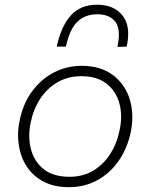

<svg xmlns="http://www.w3.org/2000/svg" viewBox="-20 -784 637 814"><path d="M272.5 9.5Q209.5 9.5 164.8 -14Q120 -37.5 93.8 -77.5Q67.5 -117.5 60 -168.5Q56.5 -189 56.5 -210.5Q56.5 -241.5 63.5 -273.5Q78.5 -347 117.5 -398.8Q156.5 -450.5 210.8 -477.8Q265 -505 325.5 -505Q407 -505 459 -465.5Q511 -426 530.5 -361.5Q541 -326 541 -287Q541 -255.5 534 -222Q519 -153.5 482.5 -101.2Q446 -49 392.2 -19.8Q338.5 9.5 272.5 9.5ZM275 -34.5Q332.5 -34.5 375.8 -60.8Q419 -87 447.2 -131Q475.5 -175 486.5 -229.5Q493.5 -261 493.5 -289.5Q493.5 -319.5 486 -346Q471.5 -398.5 431 -429.8Q390.5 -461 325 -461Q268.5 -461 224.2 -435.5Q180 -410 151 -366Q122 -322 110.5 -266.5Q104 -236.5 104 -208.5Q104 -179 111 -152.5Q124.5 -99.5 165 -67Q205.5 -34.5 275 -34.5ZM478 -585Q484 -614.5 484 -637Q484 -672.5 469 -692Q444 -723.5 392.5 -723.5Q340.5 -723.5 307.8 -691.5Q275 -659.5 259.5 -586.5H220.5Q239 -672 279.8 -718Q320.5 -764 392 -764Q463 -764 499.5 -718Q523.5 -687.5 523.5 -640Q523.5 -615.5 517 -586.5Z"/></svg>

Font: Heraclito ExtraLight
Style: Italic
Weight: 200
Italic angle: -12°
Designer: Kostas Bartsokas (font) & Cristiano Sobral (main changes)
Foundry: Kostas Bartsokas (font) & Cristiano Sobral (main changes)
Version: Version 1.00;July 8, 2020;FontCreator 13.0.0.2655 64-bit